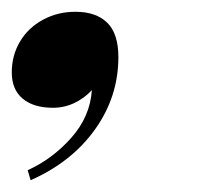

<svg xmlns="http://www.w3.org/2000/svg" viewBox="-22 -169 340 326"><path d="M179 -72Q179 -5 139.5 50.5Q100 106 30 137L25 120Q67 101 99 65Q131 29 134 -16Q121 -2 104 6Q87 14 68 14Q35 14 16.5 -1.5Q-2 -17 -2 -46Q-2 -75 12 -98.5Q26 -122 51 -135.5Q76 -149 106 -149Q141 -149 160 -130.5Q179 -112 179 -72Z"/></svg>

Font: Playfair Display ExtraBold
Style: Italic
Weight: 800
Italic angle: -14°
Designer: Claus Eggers Sørensen
Foundry: Claus Eggers Sørensen
Version: Version 1.203